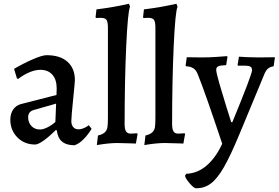

<svg xmlns="http://www.w3.org/2000/svg" viewBox="-20 -762 1485 1023"><path d="M283 -67 277 -69Q242 -34 212.5 -13Q183 8 167 8Q110 8 72.5 -30Q35 -68 35 -125Q35 -156 50 -178Q65 -200 90 -207L281 -256L282 -291Q282 -338 259 -364Q236 -390 195 -390Q168 -390 137 -377Q106 -364 76 -341L70 -345L55 -395Q102 -423 153.5 -445.5Q205 -468 228 -468Q301 -468 340 -432.5Q379 -397 379 -336Q379 -324 371 -246Q360 -140 360 -117Q360 -97 370 -85Q380 -73 399 -73Q413 -73 428.5 -80Q444 -87 453 -95L468 -76Q452 -48 427 -22Q402 4 377 12Q291 12 283 -67ZM275 -112 279 -210 157 -175Q130 -166 130 -137Q130 -109 147.5 -90.5Q165 -72 193 -72Q210 -72 233 -83.5Q256 -95 275 -112Z M502 -40Q527 -46 538.5 -57Q550 -68 552.5 -84.5Q555 -101 555 -135V-613Q555 -645 547.5 -656Q540 -667 516 -667Q502 -667 493 -666L489 -669L494 -712Q584 -723 667 -742L673 -726Q661 -702 652.5 -517Q644 -332 644 -101Q644 -74 651.5 -62Q659 -50 677 -50L711 -52L713 -47L704 3Q691 3 683 2Q633 0 604 0Q560 0 496 11Z M755 -40Q780 -46 791.5 -57Q803 -68 805.5 -84.5Q808 -101 808 -135V-613Q808 -645 800.5 -656Q793 -667 769 -667Q755 -667 746 -666L742 -669L747 -712Q837 -723 920 -742L926 -726Q914 -702 905.5 -517Q897 -332 897 -101Q897 -74 904.5 -62Q912 -50 930 -50L964 -52L966 -47L957 3Q944 3 936 2Q886 0 857 0Q813 0 749 11Z M966 174 972 164Q1032 162 1081 120Q1130 78 1164 4Q1073 -269 1035 -363Q1026 -388 1010.5 -398Q995 -408 971 -409L969 -413L975 -457L1056 -456Q1095 -456 1136.5 -459Q1178 -462 1190 -463L1192 -458L1185 -415Q1153 -414 1142.5 -408.5Q1132 -403 1132 -390Q1132 -375 1150 -313Q1168 -251 1187 -190Q1206 -129 1212 -111H1218Q1323 -366 1323 -388Q1323 -401 1314.5 -406.5Q1306 -412 1288 -412H1248L1246 -416L1253 -460Q1262 -459 1294.5 -457.5Q1327 -456 1357 -456L1445 -457L1438 -409Q1416 -405 1405 -394Q1394 -383 1384 -356L1257 -50Q1209 66 1173.5 128Q1138 190 1103 216Q1068 242 1023 241Q1013 241 989.5 213.5Q966 186 966 174Z"/></svg>

Font: Alegreya Medium
Style: Regular
Weight: 500
Designer: Juan Pablo del Peral
Foundry: Huerta Tipografica
Version: Version 2.007; ttfautohint (v1.6)